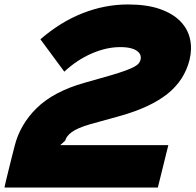

<svg xmlns="http://www.w3.org/2000/svg" viewBox="-32 -840 876 860"><path d="M817 -572Q794 -480 718 -419.5Q642 -359 507 -321L370 -283Q313 -266 289 -248Q265 -230 260 -210L238 -190H722L675 0H-12Q-6 -29 2 -60Q8 -86 16.5 -119Q25 -152 33 -184Q57 -282 132.5 -356Q208 -430 346 -469L462 -502Q503 -514 529 -523.5Q555 -533 569.5 -541Q584 -549 590 -557Q596 -565 598 -574Q600 -583 597 -592.5Q594 -602 583.5 -610.5Q573 -619 554 -624Q535 -629 506 -629Q445 -629 379 -600.5Q313 -572 256 -519L149 -664Q239 -742 338.5 -781Q438 -820 541 -820Q625 -820 683 -800Q741 -780 775 -745.5Q809 -711 819 -666Q829 -621 817 -572Z"/></svg>

Font: TypoPRO Sinkin Sans
Style: 900 X Black Italic
Weight: 950
Italic angle: -112°
Designer: Keith Bates
Foundry: K-Type
Version: Sinkin Sans (version 1.0)  by Keith Bates   •   © 2014   www